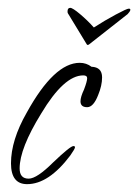

<svg xmlns="http://www.w3.org/2000/svg" viewBox="-20 -462 352 489"><path d="M159 -442Q165 -442 184 -426Q203 -410 219 -392Q247 -410 275 -425Q303 -440 308 -440Q312 -440 312 -437Q312 -435 309.5 -431.5Q307 -428 305 -426L207 -349Q203 -346 201 -349L153 -428Q152 -429 152 -433Q152 -442 159 -442ZM49 7Q8 7 8 -46Q8 -105 48 -175Q118 -302 183 -302Q200 -302 213 -292Q240 -291 240 -265Q240 -244 230 -220Q218 -189 202 -189Q185 -189 185 -204Q185 -215 194 -234Q202 -255 202 -263Q202 -270 192 -270Q143 -270 85 -173Q30 -84 30 -33Q30 -7 53 -7Q74 -7 116 -49Q159 -90 167 -90Q171 -90 171 -87Q171 -83 159 -66Q104 7 49 7Z"/></svg>

Font: Petemoss
Style: Regular
Weight: 400
Designer: Robert E. Leuschke
Foundry: Robert E. Leuschke
Version: Version 1.010; ttfautohint (v1.8.3)